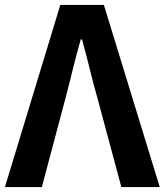

<svg xmlns="http://www.w3.org/2000/svg" viewBox="-25 -760 669 780"><path d="M-5 0H145L241 -361C263 -443 279 -517 303 -600H308C332 -517 347 -443 371 -361L468 0H624L397 -740H220Z"/></svg>

Font: Noto Sans CJK KR Bold
Style: Regular
Weight: 700
Designer: Ryoko NISHIZUKA (kana & ideographs); Paul D. Hunt (Latin, Greek & Cyrillic); Wenlong ZHANG (bopomofo); Sandoll Communica
Foundry: Adobe Systems Incorporated
Version: Version 1.004;PS 1.004;hotconv 1.0.82;makeotf.lib2.5.63406